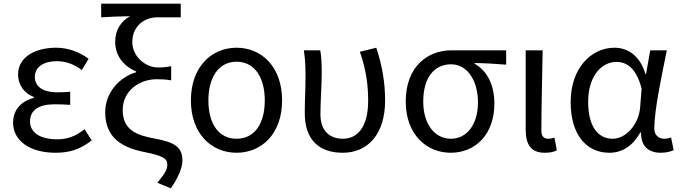

<svg xmlns="http://www.w3.org/2000/svg" viewBox="-20 -816 3691 1042"><path d="M281 13C356 13 413 -4 478 -54L439 -115C388 -74 343 -60 290 -60C197 -60 143 -97 143 -157C143 -217 188 -250 277 -250C304 -250 330 -249 361 -247V-318C335 -316 315 -315 294 -315C206 -315 169 -350 169 -399C169 -455 221 -484 288 -484C338 -484 382 -467 424 -436L461 -497C410 -534 351 -557 285 -557C174 -557 78 -509 78 -411C78 -360 108 -310 164 -290V-285C103 -269 51 -227 51 -150C51 -49 147 13 281 13Z M907 206C951 144 970 89 970 56C970 -18 928 -44 820 -64C720 -82 646 -111 646 -219C646 -325 738 -386 831 -386C859 -386 880 -385 909 -380V-457C880 -451 865 -450 836 -450C771 -450 698 -508 698 -588C698 -673 762 -722 834 -722H961V-796H529V-722C596 -726 627 -727 686 -728C636 -701 605 -652 605 -590C605 -511 653 -456 719 -428V-424C629 -398 551 -314 551 -207C551 -64 648 -14 763 9C863 29 888 44 888 77C888 107 873 127 834 176Z M1264 13C1400 13 1511 -90 1511 -271C1511 -453 1400 -557 1264 -557C1128 -557 1016 -453 1016 -271C1016 -90 1128 13 1264 13ZM1264 -63C1167 -63 1111 -144 1111 -271C1111 -397 1167 -481 1264 -481C1361 -481 1417 -397 1417 -271C1417 -144 1361 -63 1264 -63Z M1840 13C1976 13 2070 -87 2070 -271C2070 -368 2054 -462 2022 -557L1933 -535C1968 -436 1978 -351 1978 -268C1978 -127 1920 -63 1841 -63C1776 -63 1719 -99 1719 -196C1719 -263 1726 -355 1726 -416C1726 -464 1725 -505 1718 -543H1629C1638 -486 1638 -438 1638 -394C1638 -330 1634 -266 1634 -202C1634 -58 1711 13 1840 13Z M2426 13C2559 13 2663 -85 2663 -254C2663 -357 2623 -432 2556 -470V-474C2616 -473 2666 -470 2727 -465V-543H2430C2302 -543 2182 -456 2182 -265C2182 -86 2295 13 2426 13ZM2427 -63C2340 -63 2277 -141 2277 -265C2277 -402 2342 -467 2428 -467C2522 -467 2574 -370 2574 -261C2574 -139 2513 -63 2427 -63Z M2936 13C2967 13 2986 8 3002 0L2989 -69C2977 -65 2966 -63 2956 -63C2933 -63 2918 -75 2918 -106C2918 -237 2923 -396 2925 -543H2833V-113C2833 -32 2861 13 2936 13Z M3287 13C3357 13 3414 -24 3455 -97H3459C3458 -21 3501 13 3566 13C3598 13 3620 6 3636 -1L3622 -70C3611 -66 3597 -63 3585 -63C3555 -63 3531 -82 3531 -119C3531 -218 3570 -400 3599 -543H3509L3486 -414H3483C3452 -518 3383 -557 3315 -557C3190 -557 3077 -448 3077 -262C3077 -84 3163 13 3287 13ZM3305 -63C3221 -63 3172 -136 3172 -263C3172 -406 3247 -480 3325 -480C3376 -480 3432 -453 3462 -335L3454 -232C3446 -140 3377 -63 3305 -63Z"/></svg>

Font: Source Han Sans KR Regular
Style: Regular
Weight: 400
Designer: Ryoko NISHIZUKA (kana & ideographs); Paul D. Hunt (Latin, Greek & Cyrillic); Wenlong ZHANG (bopomofo); Sandoll Communica
Foundry: Adobe Systems Incorporated
Version: Version 1.004;PS 1.004;hotconv 1.0.82;makeotf.lib2.5.63406